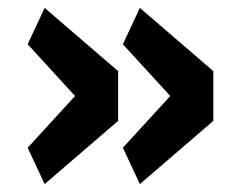

<svg xmlns="http://www.w3.org/2000/svg" viewBox="-20 -515 598 486"><path d="M291 -141 334 -49 520 -209V-335L334 -495L291 -403L411 -272ZM50 -141 93 -49 279 -209V-335L93 -495L50 -403L170 -272Z"/></svg>

Font: IBM Plex Devanagari
Style: Bold
Weight: 700
Designer: Mike Abbink, Paul van der Laan, Pieter van Rosmalen, Erin McLaughlin
Foundry: Bold Monday
Version: Version 1.0